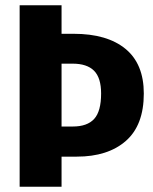

<svg xmlns="http://www.w3.org/2000/svg" viewBox="-20 -713 584 733"><path d="M529 -356Q529 -235 460.5 -175Q392 -115 273 -115H215V0H55V-693H215V-584H261Q389 -584 459 -526.5Q529 -469 529 -356ZM366 -356Q366 -416 339 -443Q312 -470 257 -470H215V-230H258Q313 -230 339.5 -259Q366 -288 366 -356Z"/></svg>

Font: Fira Sans Condensed
Style: Bold
Weight: 700
Width: 3
Designer: bBox Type GmbH & Carrois Corporate GbR & Edenspiekermann AG
Foundry: bBox Type GmbH & Carrois Corporate GbR & Edenspiekermann AG
Version: Version 4.301